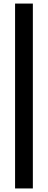

<svg xmlns="http://www.w3.org/2000/svg" viewBox="-20 -830 267 1070"><path d="M64 220.2V-810.1H163.1V220.2Z"/></svg>

Font: Aspekta 550
Style: Regular
Weight: 550
Designer: Ivo Dolenc
Version: Version 2.000